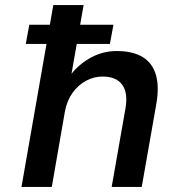

<svg xmlns="http://www.w3.org/2000/svg" viewBox="-20 -740 697 760"><path d="M82 -566 96 -642H429L415 -566ZM65 0 191 -720H311L263 -448Q296 -489 342.5 -513.5Q389 -538 442 -538Q506 -538 545 -514Q584 -490 597.5 -442.5Q611 -395 598 -324L541 0H422L477 -313Q487 -373 463.5 -405Q440 -437 386 -437Q352 -437 321 -420.5Q290 -404 267.5 -373Q245 -342 237 -299L185 0Z"/></svg>

Font: DM Sans 9pt SemiBold
Style: Italic
Weight: 600
Italic angle: -10°
Version: Version 4.004;gftools[0.9.30]